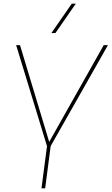

<svg xmlns="http://www.w3.org/2000/svg" viewBox="-20 -1026 608 1046"><path d="M393 -846ZM282 -846H260L371 -1006H393ZM226 0H206L236 -230L68 -780H89L248 -253L545 -780H568L256 -230Z"/></svg>

Font: Tanohe Sans Thin
Style: Italic
Weight: 100
Designer: Village Type and Design LLC & Cristiano Sobral
Foundry: Cooper Hewitt Smithsonian Design Museum
Version: Version 1.00;September 29, 2021;FontCreator 13.0.0.2655 64-b